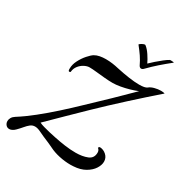

<svg xmlns="http://www.w3.org/2000/svg" viewBox="-205 -1076 1209 1255"><g transform="rotate(30 400.0 -449.0)"><path d="M522 12Q517 12 511 12.5Q505 13 499 13Q457 13 413.5 3.5Q370 -6 337 -23Q326 -29 302.5 -39Q279 -49 255.5 -59Q232 -69 221 -75Q195 -88 176 -88Q156 -88 141 -76Q126 -64 111.5 -46.5Q97 -29 78 -10Q67 1 56 6Q45 11 36 11Q20 11 10 -1Q0 -13 0 -29Q0 -42 7.5 -55Q15 -68 31 -78Q85 -112 144.5 -159.5Q204 -207 264 -261Q324 -315 377 -366Q454 -439 517.5 -500Q581 -561 648 -628Q624 -618 591.5 -608.5Q559 -599 526.5 -593.5Q494 -588 470 -588Q443 -588 409 -591Q375 -594 343 -597.5Q311 -601 290 -601Q272 -601 251 -590Q230 -579 215 -559.5Q200 -540 198 -516Q198 -510 188 -510Q184 -510 182 -516Q181 -520 181 -523Q181 -526 181 -530Q181 -560 197 -591.5Q213 -623 235 -648Q257 -673 273 -683Q290 -693 311.5 -697Q333 -701 356 -701Q382 -701 407 -697.5Q432 -694 452 -689Q502 -678 547 -671.5Q592 -665 626 -665Q670 -665 685 -677Q699 -689 724 -695.5Q749 -702 771 -702Q791 -702 800 -698Q707 -617 612.5 -531Q518 -445 432 -362Q372 -304 312 -245Q252 -186 193 -128Q207 -121 228.5 -115Q250 -109 275 -103Q293 -99 328 -91.5Q363 -84 406 -78Q449 -72 489 -72Q540 -72 577 -87Q614 -102 614 -144Q614 -163 600 -173Q599 -174 603 -178.5Q607 -183 609 -183Q637 -182 658.5 -162.5Q680 -143 680 -114Q680 -88 662 -60Q644 -32 608.5 -11.5Q573 9 522 12ZM604 -772Q595 -762 585 -762Q575 -762 568 -774Q553 -806 535 -832.5Q517 -859 492 -890Q491 -892 499.5 -898Q508 -904 519 -908.5Q530 -913 534 -909Q554 -894 573.5 -864.5Q593 -835 604 -811Q617 -824 639 -843.5Q661 -863 683.5 -880.5Q706 -898 718 -904Q720 -906 724 -906Q728 -906 732 -906Q740 -906 746 -905Q752 -904 750 -902Q710 -870 674.5 -839Q639 -808 604 -772Z"/></g></svg>

Font: Playball
Style: Regular
Weight: 400
Designer: Robert E. Leuschke
Foundry: Robert E. Leuschke
Version: Version 1.010